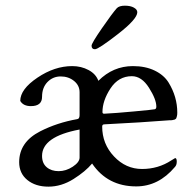

<svg xmlns="http://www.w3.org/2000/svg" viewBox="-20 -663 699 689"><path d="M472.7 -619.1Q472.7 -594.7 402.8 -540.5Q333 -486.3 320.8 -486.3Q308.6 -486.3 308.6 -499Q308.6 -507.8 345.7 -561.5Q382.8 -615.2 399.4 -633.8Q408.2 -642.6 428.2 -642.6Q448.2 -642.6 460.4 -635.7Q472.7 -628.9 472.7 -619.1ZM239.3 -425.8Q271.5 -425.8 297.9 -411.6Q324.2 -397.5 333 -373Q385.7 -425.8 457 -425.8Q502 -425.8 535.2 -409.7Q568.4 -393.6 585 -366.7Q616.2 -315.9 616.2 -258.8Q616.2 -250 614.7 -245.6Q613.3 -241.2 612.8 -239.3Q612.3 -237.3 609.9 -235.8Q607.4 -234.4 606.9 -233.9Q606.4 -233.4 602.5 -232.9Q598.6 -232.4 598.1 -231.9Q597.7 -231.4 593.3 -231.4H587.9Q489.3 -223.6 354.5 -216.8Q346.7 -216.8 346.7 -209Q346.7 -146.5 389.2 -101.6Q431.6 -56.6 489.7 -56.6Q547.9 -56.6 594.7 -87.4Q607.4 -95.7 608.4 -95.7Q614.3 -95.7 614.3 -83Q614.3 -70.3 607.4 -63.5Q548.8 5.9 468.8 5.9Q366.2 5.9 310.5 -76.2Q287.1 -47.9 243.7 -20.5Q200.2 6.8 153.8 6.8Q107.4 6.8 78.1 -17.1Q48.8 -41 48.8 -81.1Q48.8 -153.3 124.5 -191.9Q185.1 -222.7 256.8 -235.4Q265.6 -236.3 265.6 -250V-332Q265.6 -356.4 245.6 -372.6Q225.6 -388.7 197.8 -388.7Q169.9 -388.7 150.4 -368.7Q130.9 -348.6 130.9 -315.4Q130.9 -282.2 90.8 -282.2Q63.5 -282.2 52.7 -300.8Q52.7 -342.8 114.3 -384.3Q175.8 -425.8 239.3 -425.8ZM453.1 -389.6Q405.3 -389.6 376.5 -345.7Q347.7 -301.8 347.7 -260.7Q347.7 -254.9 353.5 -254.9Q393.6 -256.8 461.9 -263.2Q530.3 -269.5 535.6 -271Q541 -272.5 541 -280.3Q541 -306.6 514.6 -348.1Q488.3 -389.6 453.1 -389.6ZM265.6 -97.7V-198.2Q130.9 -172.9 130.9 -103.5Q130.9 -77.1 147.5 -63Q164.1 -48.8 190.4 -48.8Q216.8 -48.8 241.2 -64.9Q265.6 -81.1 265.6 -97.7Z"/></svg>

Font: CrimsonText-Roman
Style: Roman
Weight: 400
Version: Version 0.13